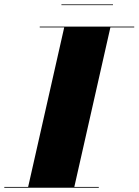

<svg xmlns="http://www.w3.org/2000/svg" viewBox="-65 -874 645 894"><path d="M221 -853.5V-850H461V-853.5ZM-45 -3.5V0H395V-3.5H281L449 -746.5H560V-750H120V-746.5H234L66 -3.5Z"/></svg>

Font: Bodoni* 48pt Fatface
Style: Italic
Weight: 900
Italic angle: -13°
Version: Version 2.3